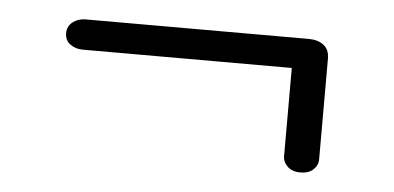

<svg xmlns="http://www.w3.org/2000/svg" viewBox="-30 -467 616 300"><g transform="rotate(5 278.5 -316.5)"><path d="M65.5 -397Q65.5 -408 74 -414.5Q82.5 -421 94 -421H444Q458.5 -421 467.5 -414Q476.5 -407 476.5 -393V-235Q476.5 -225.5 469.2 -218.8Q462 -212 449 -212Q436 -212 428.8 -219Q421.5 -226 421.5 -235.5V-384L431 -373.5H93.5Q82.5 -373.5 74 -379.5Q65.5 -385.5 65.5 -397Z"/></g></svg>

Font: Fraunces 12pt
Style: Regular
Weight: 400
Version: Version 1.000;[b76b70a41]